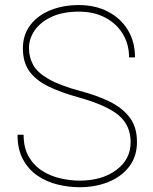

<svg xmlns="http://www.w3.org/2000/svg" viewBox="-20 -741 615 770"><path d="M294.9 -350.6Q225.6 -369.6 175.8 -393.6Q126 -417.5 98.9 -453.6Q71.8 -489.7 71.8 -546.9Q71.8 -601.1 101.3 -640.1Q130.9 -679.2 181.9 -700Q232.9 -720.7 296.4 -720.7Q362.3 -720.7 413.1 -694.3Q463.9 -668 492.7 -620.8Q521.5 -573.7 521.5 -510.7H497.6Q497.6 -563.5 472.4 -605Q447.3 -646.5 402.1 -670.4Q356.9 -694.3 296.4 -694.3Q232.4 -694.3 187.7 -673.8Q143.1 -653.3 119.6 -619.9Q96.2 -586.4 96.2 -547.9Q96.2 -510.3 113.8 -479.5Q131.3 -448.7 176.3 -423.3Q221.2 -397.9 301.8 -376Q369.1 -358.4 420.2 -333.3Q471.2 -308.1 500.2 -269.8Q529.3 -231.4 529.3 -171.4Q529.3 -113.3 498 -72.8Q466.8 -32.2 414.8 -11.2Q362.8 9.8 299.3 9.8Q256.3 9.8 212.2 -0.7Q168 -11.2 131.6 -35.6Q95.2 -60.1 72.8 -100.6Q50.3 -141.1 50.3 -200.7H74.7Q74.7 -147.5 95.7 -111.8Q116.7 -76.2 150.4 -55.2Q184.1 -34.2 223.4 -25.4Q262.7 -16.6 299.3 -16.6Q389.2 -16.6 446.5 -59.3Q503.9 -102.1 503.9 -170.4Q503.9 -237.8 456.3 -278.3Q408.7 -318.8 294.9 -350.6Z"/></svg>

Font: Robert Sans Thin
Style: Regular
Weight: 100
Designer: Christian Robertson (extended by Adam Twardoch)
Foundry: Google
Version: Version 12.135;April 2, 2019;FontCreator 11.5.0.2425 64-bit;